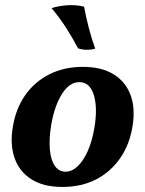

<svg xmlns="http://www.w3.org/2000/svg" viewBox="-20 -732 576 761"><path d="M227.5 9Q151.9 9 103.9 -21.7Q56 -52.4 37.5 -106.4Q19 -160.4 31 -230Q43.4 -303.6 81 -356.4Q118.7 -409.1 176.7 -438Q234.8 -467 308.4 -467Q382.5 -467 430.2 -437.5Q477.9 -408 497.4 -355.5Q516.9 -302.9 505.4 -232.3Q493.9 -159.2 456.1 -104.7Q418.2 -50.3 360.2 -20.6Q302.1 9 227.5 9ZM239.5 -51.5Q264.8 -51.5 287.4 -72.6Q309.9 -93.7 327.6 -132.8Q345.2 -171.9 354.2 -225.9Q367.5 -305.8 351.6 -356.1Q335.7 -406.5 294.4 -406.5Q255.6 -406.5 226.1 -360.4Q196.7 -314.3 183.3 -239Q173.8 -181.5 177.6 -139.4Q181.3 -97.3 197.5 -74.4Q213.7 -51.5 239.5 -51.5ZM313.4 -705.5Q320.4 -666.1 331.5 -623.3Q342.5 -580.5 357.4 -539.1Q343.1 -534.6 323.3 -534.8Q303.5 -535 289.2 -540.6Q268.6 -580.1 242.9 -620.3Q217.2 -660.6 184.4 -699.8Q212.8 -708.9 247.1 -711.2Q281.5 -713.5 313.4 -705.5Z"/></svg>

Font: Vollkorn
Style: Italic
Weight: 400
Italic angle: -11°
Designer: Friedrich Althausen
Foundry: Friedrich Althausen
Version: Version 5.001